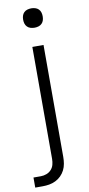

<svg xmlns="http://www.w3.org/2000/svg" viewBox="-128 -761 468 1015"><g transform="rotate(-10 106.5 -253.5)"><path d="M-25 215V161H15Q30 161 45 155.5Q60 150 70.5 138.5Q81 127 85 112Q89 97 89 81V-520H149V81Q149 99 146 117Q143 135 135 151Q127 167 114 180Q101 193 84.5 201Q68 209 50.5 212Q33 215 15 215ZM119 -618Q108 -618 97.5 -621Q87 -624 79.5 -631.5Q72 -639 69 -649Q66 -659 66 -670Q66 -681 69 -691Q72 -701 79.5 -708.5Q87 -716 97.5 -719Q108 -722 119 -722Q129 -722 139.5 -719Q150 -716 157.5 -708.5Q165 -701 168 -691Q171 -681 171 -670Q171 -659 168 -649Q165 -639 157.5 -631.5Q150 -624 139.5 -621Q129 -618 119 -618Z"/></g></svg>

Font: Iosevka QP Light
Style: Regular
Weight: 300
Designer: Belleve Invis
Foundry: Belleve Invis
Version: Version 20.0.0; ttfautohint (v1.8.4)